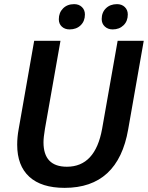

<svg xmlns="http://www.w3.org/2000/svg" viewBox="-20 -897 714 927"><path d="M63 -198Q63 -235 70 -273L145 -700H272L197 -275Q190 -233 190 -210Q190 -92 303 -92Q440 -92 473 -275L548 -700H674L599 -273Q550 10 292 10Q180 10 121.5 -43.5Q63 -97 63 -198ZM264 -804Q264 -836 284.5 -856.5Q305 -877 338 -877Q361 -877 375.5 -863Q390 -849 390 -827Q390 -795 369.5 -775Q349 -755 316 -755Q293 -755 278.5 -768.5Q264 -782 264 -804ZM471 -805Q471 -837 491.5 -857Q512 -877 545 -877Q568 -877 582.5 -863Q597 -849 597 -827Q597 -795 576.5 -775Q556 -755 524 -755Q501 -755 486 -769Q471 -783 471 -805Z"/></svg>

Font: Sarabun SemiBold
Style: Italic
Weight: 600
Italic angle: -10°
Designer: Suppakit Chalermlarp | Katatrad Co.,Ltd.
Foundry: Cadson Demak Co.,Ltd.
Version: Version 1.000; ttfautohint (v1.6)